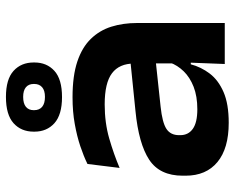

<svg xmlns="http://www.w3.org/2000/svg" viewBox="-90 -668 771 630"><g transform="rotate(-90 295.0 -352.5)"><path d="M400.5 0 405.5 -128 402.5 -145V-276L402 -297.5Q402 -346 370.2 -370Q338.5 -394 268 -394Q207.5 -394 155.8 -379Q104 -364 59.5 -345L72.5 -450.5Q98 -463 130.8 -474Q163.5 -485 203.8 -492.2Q244 -499.5 291.5 -499.5Q361.5 -499.5 408.5 -483.8Q455.5 -468 483.2 -439.2Q511 -410.5 523 -372Q535 -333.5 535 -288V0ZM207.5 13Q123.5 13 78.8 -24Q34 -61 34 -128.5V-138Q34 -213.5 86.5 -248Q139 -282.5 246.5 -293L413.5 -310L419 -227.5L260.5 -210.5Q208.5 -205 187.8 -191.5Q167 -178 167 -150V-146Q167 -119.5 187.8 -104.8Q208.5 -90 252 -90Q294.5 -90 325.8 -102.2Q357 -114.5 376.8 -135Q396.5 -155.5 405 -179.5L425 -111.5H399.5Q390.5 -77.5 369 -49.2Q347.5 -21 308.5 -4Q269.5 13 207.5 13ZM178.5 -624.5V-627Q178.5 -668 206.2 -693Q234 -718 292.5 -718Q350.5 -718 378 -693Q405.5 -668 405.5 -627V-624.5Q405.5 -584 378 -559Q350.5 -534 292 -534Q234 -534 206.2 -559Q178.5 -584 178.5 -624.5ZM249 -625.5Q249 -608.5 260 -599.2Q271 -590 292.5 -590Q313.5 -590 324.2 -599.2Q335 -608.5 335 -625V-627Q335 -643.5 324.2 -652.5Q313.5 -661.5 292.5 -661.5Q271 -661.5 260 -652.5Q249 -643.5 249 -627Z"/></g></svg>

Font: Anek Gujarati SemiExpanded SemiBold
Style: Regular
Weight: 600
Width: 6
Designer: Mrunmayee Ghaisas (Gujarati), Yesha Goshar (Latin)
Foundry: Ek Type
Version: Version 1.003